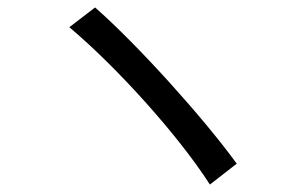

<svg xmlns="http://www.w3.org/2000/svg" viewBox="-20 -600 797 515"><path d="M166 -527C292 -421 457 -239 543 -105L615 -161C525 -285 348 -481 235 -580Z"/></svg>

Font: GenEiGothic-pro-Regular
Style: Regular
Weight: 400
Designer: Ryoko NISHIZUKA (kana & ideographs); Paul D. Hunt (Latin, Greek & Cyrillic); Wenlong ZHANG (bopomofo); Sandoll Communica
Foundry: Adobe Systems Incorporated; o_tamon
Version: Version 1.000.140830